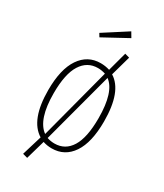

<svg xmlns="http://www.w3.org/2000/svg" viewBox="-218 -850 900 1055"><g transform="rotate(30 231.5 -322.0)"><path d="M308.1 -733.9 153.8 -649.9 141.1 -670.9 289.1 -766.1ZM315.9 -508.8Q407.2 -452.1 407.2 -262.2Q407.2 -128.9 360.4 -59.6Q313.5 9.8 231 9.8Q201.7 9.8 175.8 1L141.1 122.1L110.8 113.8L148.9 -12.2Q55.2 -70.3 55.2 -258.8Q55.2 -391.6 102.5 -461.2Q149.9 -530.8 231.9 -530.8Q261.7 -530.8 289.1 -522L321.8 -643.1L351.1 -634.8ZM89.8 -258.8Q89.8 -92.3 161.1 -41L279.8 -492.2Q255.4 -500 231.9 -500Q165 -500 127.4 -440.7Q89.8 -381.3 89.8 -258.8ZM231 -21Q298.8 -21 335.4 -80.3Q372.1 -139.6 372.1 -262.2Q372.1 -429.2 304.2 -479L184.1 -28.8Q206.5 -21 231 -21Z"/></g></svg>

Font: Fira Sans Compressed UltraLight
Style: Regular
Weight: 200
Width: 1
Designer: Carrois Corporate & Edenspiekermann AG
Foundry: Carrois Corporate GbR & Edenspiekermann AG
Version: Version 4.203;PS 004.203;hotconv 1.0.88;makeotf.lib2.5.64775